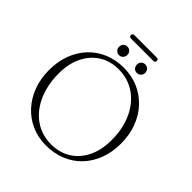

<svg xmlns="http://www.w3.org/2000/svg" viewBox="-243 -1089 1276 1276"><g transform="rotate(45 395.0 -451.0)"><path d="M393.5 -715Q469 -715 531.8 -687.2Q594.5 -659.5 640.5 -609.8Q686.5 -560 711.5 -492.5Q736.5 -425 736.5 -345Q736.5 -264.5 711.5 -198Q686.5 -131.5 640.5 -83.2Q594.5 -35 531.2 -9Q468 17 392 17Q318 17 255.8 -10.5Q193.5 -38 147.8 -88Q102 -138 77 -205.5Q52 -273 52 -353Q52 -433.5 77 -499.8Q102 -566 147.5 -614.2Q193 -662.5 255.8 -688.8Q318.5 -715 393.5 -715ZM676 -317Q676 -382.5 661.8 -438.8Q647.5 -495 621 -540Q594.5 -585 557.5 -617.2Q520.5 -649.5 475 -666.5Q429.5 -683.5 377 -683.5Q299.5 -683.5 240.2 -646.8Q181 -610 147.2 -542Q113.5 -474 113.5 -381Q113.5 -315 127.8 -258.5Q142 -202 168 -156.8Q194 -111.5 230.8 -79Q267.5 -46.5 313 -29.5Q358.5 -12.5 410.5 -12.5Q489 -12.5 548.8 -49.5Q608.5 -86.5 642.2 -155Q676 -223.5 676 -317ZM310.5 -751Q293.5 -751 282.8 -762.8Q272 -774.5 272 -791Q272 -808 282.8 -819.5Q293.5 -831 310.5 -831Q328 -831 338.8 -819.5Q349.5 -808 349.5 -791Q349.5 -774.5 338.8 -762.8Q328 -751 310.5 -751ZM478 -751Q461 -751 450.2 -762.8Q439.5 -774.5 439.5 -791Q439.5 -808 450.2 -819.5Q461 -831 478 -831Q495.5 -831 506.5 -819.5Q517.5 -808 517.5 -791Q517.5 -774.5 506.5 -762.8Q495.5 -751 478 -751ZM272.5 -901Q272.5 -909 277 -913.2Q281.5 -917.5 289.5 -917.5H499Q507.5 -917.5 511.8 -913.2Q516 -909 516 -901Q516 -893.5 511.8 -889.5Q507.5 -885.5 499 -885.5H289.5Q281.5 -885.5 277 -889.5Q272.5 -893.5 272.5 -901Z"/></g></svg>

Font: Fraunces ExtraLight
Style: Regular
Weight: 250
Version: Version 1.000;[b76b70a41]